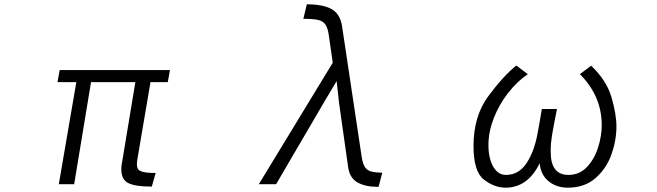

<svg xmlns="http://www.w3.org/2000/svg" viewBox="-20 -822 3040 888"><path d="M541 -40Q541 -58 546 -80L606 -442H401L323 30H252L333 -442H246L256 -498H766L756 -442H676L617 -95Q616 -88 614.5 -80Q613 -72 613 -66Q613 -49 618 -40.5Q623 -32 641.5 -27Q660 -22 700 -22L682 41Q605 41 573 24.5Q541 8 541 -40Z M1590 -50 1548 -347 1537 -447 1485 -360 1257 30H1177L1519 -532L1500 -664Q1495 -695 1484 -710Q1473 -725 1450 -730Q1427 -735 1383 -735L1399 -802Q1474 -802 1513.5 -780Q1553 -758 1562 -701L1653 -95Q1658 -64 1668 -49Q1678 -34 1696 -29Q1714 -24 1748 -23L1731 42H1725Q1669 42 1633 21.5Q1597 1 1590 -50Z M2609 -13Q2660 -13 2694.5 -49.5Q2729 -86 2746 -139.5Q2763 -193 2763 -243Q2763 -378 2662 -479L2714 -518Q2785 -451 2808 -372.5Q2831 -294 2831 -237Q2831 -173 2808 -108Q2785 -43 2734.5 1.5Q2684 46 2606 46Q2554 46 2517.5 16.5Q2481 -13 2476 -67Q2421 46 2318 46Q2267 46 2218.5 9Q2170 -28 2170 -147Q2170 -285 2239 -378Q2308 -471 2368 -519L2421 -479Q2371 -445 2329.5 -391.5Q2288 -338 2263.5 -275Q2239 -212 2239 -152Q2239 -90 2261 -51.5Q2283 -13 2320 -13Q2379 -13 2415 -67Q2451 -121 2466 -204Q2474 -244 2486 -318H2556Q2540 -238 2533.5 -199Q2527 -160 2527 -129V-119Q2527 -13 2609 -13Z"/></svg>

Font: LINE Seed JP_TTF Regular
Style: Regular
Weight: 400
Designer: LINE & Fontrix & Fontworks
Version: Version 1.002